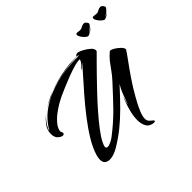

<svg xmlns="http://www.w3.org/2000/svg" viewBox="-175 -1001 1281 1281"><g transform="rotate(-45 465.5 -361.0)"><path d="M610 39Q574 35 560 9.5Q546 -16 546 -51Q546 -86 555 -123Q564 -160 575 -190Q586 -220 592 -232Q582 -199 578.5 -187Q575 -175 576 -172Q587 -204 601 -241Q615 -278 633 -306Q568 -235 517.5 -184.5Q467 -134 419 -95.5Q371 -57 313 -22Q293 -10 271.5 -2.5Q250 5 231 5Q210 5 196.5 -6Q183 -17 183 -42Q183 -58 189 -79Q204 -130 239.5 -188.5Q275 -247 321 -306.5Q367 -366 414 -420Q461 -474 500 -517.5Q539 -561 559 -586Q538 -569 533 -562Q528 -555 518 -553Q531 -567 543.5 -579Q556 -591 563 -610Q543 -612 507.5 -602Q472 -592 431.5 -576.5Q391 -561 355.5 -545.5Q320 -530 300 -521Q289 -516 262 -501Q235 -486 205 -463.5Q175 -441 153 -414.5Q131 -388 129 -360Q136 -350 136 -342Q136 -330 122 -330Q108 -330 90.5 -346Q73 -362 73 -394Q73 -431 94.5 -460Q116 -489 147 -513Q126 -495 111.5 -475.5Q97 -456 87 -436Q84 -431 82.5 -422.5Q81 -414 84 -420Q98 -448 130.5 -484Q163 -520 220 -553.5Q277 -587 361 -609Q445 -631 562 -632Q576 -632 576 -634Q576 -636 570.5 -637Q565 -638 559 -637Q559 -642 565.5 -647Q572 -652 581 -652Q586 -652 589 -651Q601 -648 623 -636Q645 -624 663 -608Q681 -592 681 -576Q681 -574 680.5 -572Q680 -570 679 -568Q666 -555 636.5 -525.5Q607 -496 567.5 -455.5Q528 -415 484.5 -369Q441 -323 400.5 -276.5Q360 -230 328 -188Q296 -146 280 -115Q267 -90 267 -78Q267 -65 281 -65Q295 -65 315 -75.5Q335 -86 344 -93Q388 -127 420.5 -156Q453 -185 481.5 -213.5Q510 -242 541 -276Q572 -310 614 -355Q639 -382 657 -408Q675 -434 694.5 -459Q714 -484 743 -508Q755 -509 775 -497Q795 -485 811.5 -468.5Q828 -452 827 -439Q815 -419 784 -377Q753 -335 715.5 -280Q678 -225 645 -166Q614 -111 601 -77.5Q588 -44 588 -24Q588 -6 597 4Q606 14 619 24Q625 27 625 32Q625 40 610 39ZM280 -587Q310 -599 353.5 -611Q397 -623 444.5 -630.5Q492 -638 533 -638Q540 -638 546.5 -638Q553 -638 559 -637Q475 -633 405.5 -620Q336 -607 280 -587ZM160 -523Q210 -558 280 -587L273 -583Q248 -569 217.5 -555.5Q187 -542 160 -523ZM147 -513 148 -514H149L150 -515H151L152 -516L153 -517Q154 -518 155 -518Q155 -519 156 -519Q156 -520 156.5 -520Q157 -520 157 -520Q157 -520 158 -521L157 -520L156 -519L155 -518Q154 -518 153 -517Q153 -517 153 -517Q152 -516 152 -516Q151 -516 151 -515Q150 -515 150 -515Q150 -515 149 -514Q149 -514 148.5 -513.5Q148 -513 148 -514Q148 -513 147 -513ZM865 -680Q850 -686 834 -705.5Q818 -725 818 -738Q818 -749 829 -749Q834 -749 842 -747.5Q850 -746 858 -746Q868 -746 880.5 -753.5Q893 -761 905 -761Q920 -761 930 -739Q933 -733 924 -723Q915 -713 903.5 -704Q892 -695 884 -690Q889 -691 900.5 -698Q912 -705 920 -714Q905 -696 887.5 -687Q870 -678 865 -680ZM709 -680Q694 -686 678.5 -705.5Q663 -725 663 -738Q663 -749 674 -749Q679 -749 686.5 -747.5Q694 -746 702 -746Q712 -746 724.5 -753.5Q737 -761 749 -761Q764 -761 774 -739Q777 -733 768.5 -723Q760 -713 748 -704Q736 -695 728 -690Q734 -691 746 -699Q758 -707 767 -716Q751 -697 732.5 -687.5Q714 -678 709 -680Z"/></g></svg>

Font: Smooch
Style: Regular
Weight: 400
Designer: Robert E. Leuschke
Foundry: Robert E. Leuschke
Version: Version 1.010; ttfautohint (v1.8.3)